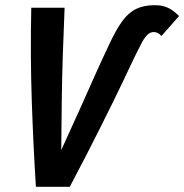

<svg xmlns="http://www.w3.org/2000/svg" viewBox="-20 -723 713 743"><path d="M119 0Q114 -77 110 -160.5Q106 -244 103 -331.5Q100 -419 99.5 -510Q99 -601 101 -693H230Q226 -597 223 -508Q220 -419 219 -330Q218 -241 217 -142Q255 -225 286 -294Q317 -363 345 -426Q373 -489 403 -552Q429 -608 453 -641Q477 -674 507 -688.5Q537 -703 579 -703Q598 -703 613 -699Q628 -695 642.5 -686Q657 -677 673 -661L605 -584Q596 -593 589 -596Q582 -599 575 -599Q560 -599 548 -586Q536 -573 525 -550.5Q514 -528 500 -501Q477 -452 456.5 -409Q436 -366 414.5 -322.5Q393 -279 369 -231Q345 -183 316 -126.5Q287 -70 250 0Z"/></svg>

Font: Ubuntu Sans Mono SemiBold
Style: Italic
Weight: 600
Italic angle: -13.5°
Monospace: yes
Designer: Dalton Maag Ltd
Foundry: Dalton Maag Ltd
Version: Version 1.006